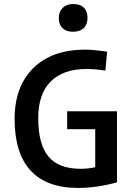

<svg xmlns="http://www.w3.org/2000/svg" viewBox="-20 -909 654 944"><path d="M269 -820.8Q269 -851.1 288.1 -870.1Q307.1 -889.2 339.8 -889.2Q374 -889.2 392.1 -871.6Q410.2 -854 410.2 -820.8Q410.2 -788.1 391.1 -770.5Q372.1 -752.9 338.9 -752.9Q305.7 -752.9 287.4 -770.5Q269 -788.1 269 -820.8ZM498 -562Q445.8 -569.8 404.8 -569.8Q292 -569.8 230 -509Q168 -448.2 168 -328.1Q168 -199.2 218.3 -139.2Q268.6 -79.1 376 -79.1Q415 -79.1 448.2 -86.9V-273.9H310.1V-361.8H555.2V-12.2Q452.6 15.1 363.8 15.1Q209.5 15.1 130.6 -70.3Q51.8 -155.8 51.8 -324.2Q51.8 -483.9 144 -574.5Q236.3 -665 398.9 -665Q438 -665 506.8 -654.8Z"/></svg>

Font: IntelOne Mono Medium
Style: Regular
Weight: 500
Designer: Fred Shallcrass
Foundry: Frere-Jones Type LLC
Version: Version 1.200;hotconv 1.1.0;makeotfexe 2.6.0;FJTRelease1.2